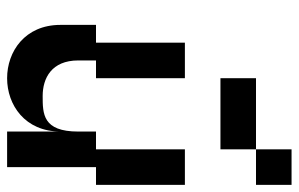

<svg xmlns="http://www.w3.org/2000/svg" viewBox="-170 -670 840 540"><g transform="rotate(90 250.0 -400.0)"><path d="M100 -250H50V-150C50 -50 125 0 200 0C275 0 350 -50 350 -150V0H450V-250H500V-500H400V-250H350V-200C350 -100 300 -100 250 -100C200 -100 150 -125 150 -200V-250H200V-500H100ZM200 -600H400V-700H200ZM400 -700H500V-800H400Z"/></g></svg>

Font: LS-VG5000 Shifted
Style: Regular
Weight: 400
Designer: Justin Bihan, 2021
Foundry: Justin Bihan, 2021
Version: Version 1.000;Glyphs 3.1.2 (3151)